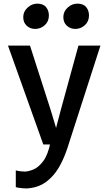

<svg xmlns="http://www.w3.org/2000/svg" viewBox="-20 -814 591 1082"><path d="M69 240V146Q77.5 149 93.8 151Q110 153 118 153Q139 153 168 141.2Q197 129.5 223.8 93.8Q250.5 58 265 -14L272 0H224L25 -557H149L265 -196L312 -40H282L323 -196L422 -557H546L361 17Q328 117.5 282.5 170.8Q237 224 183 239Q172.5 242.5 155.5 245.2Q138.5 248 127 248Q119.5 248 107 246.8Q94.5 245.5 83.2 243.8Q72 242 69 240ZM178 -651Q150 -651 130.5 -669Q111 -687 111 -717.5Q111 -749.5 135.8 -771.5Q160.5 -793.5 189.5 -793.5Q223.5 -793.5 239.5 -774Q255.5 -754.5 255.5 -726.5Q255.5 -693 232.2 -672Q209 -651 178 -651ZM404 -651Q376.5 -651 356.8 -669Q337 -687 337 -717.5Q337 -749.5 361.5 -771.5Q386 -793.5 415.5 -793.5Q450 -793.5 465.8 -774Q481.5 -754.5 481.5 -726.5Q481.5 -693 458.2 -672Q435 -651 404 -651Z"/></svg>

Font: Tracken
Style: Regular
Weight: 400
Designer: Eben Sorkin
Foundry: Eben Sorkin
Version: Version 2.001